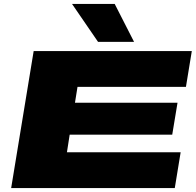

<svg xmlns="http://www.w3.org/2000/svg" viewBox="-20 -961 1000 981"><path d="M37 0 152 -700H960L930 -517H376L363 -436H887L860 -273H336L322 -183H903L873 0ZM481 -747 348 -941H566L665 -747Z"/></svg>

Font: Georama ExtraExtended ExtraBold
Style: Italic
Weight: 800
Width: 8
Italic angle: -9°
Designer: Jean-Baptiste Levee
Foundry: Production Type
Version: Version 1.000